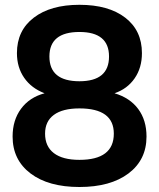

<svg xmlns="http://www.w3.org/2000/svg" viewBox="-20 -749 646 780"><path d="M31.2 -194.3Q31.2 -260.7 65.4 -307.1Q99.6 -353.5 161.1 -370.1Q107.4 -390.6 78.1 -433.1Q48.8 -475.6 48.8 -533.2Q48.8 -625 117.2 -677.2Q185.5 -729.5 302.7 -729.5Q420.9 -729.5 488.8 -677.2Q556.6 -625 556.6 -533.2Q556.6 -473.6 526.9 -430.7Q497.1 -387.7 445.3 -370.1Q507.8 -351.6 541.5 -306.2Q575.2 -260.7 575.2 -194.3Q575.2 -99.6 502 -44.4Q428.7 10.7 302.7 10.7Q176.8 10.7 104 -44.4Q31.2 -99.6 31.2 -194.3ZM163.1 -206.1Q163.1 -154.3 198.7 -127Q234.4 -99.6 302.7 -99.6Q442.4 -99.6 442.4 -206.1Q442.4 -308.6 302.7 -308.6Q234.4 -308.6 198.7 -282.2Q163.1 -255.9 163.1 -206.1ZM180.7 -519.5Q180.7 -418.9 302.7 -418.9Q422.9 -418.9 422.9 -519.5Q422.9 -619.1 302.7 -619.1Q180.7 -619.1 180.7 -519.5Z"/></svg>

Font: Min Sans Bold
Style: Regular
Weight: 700
Designer: Jinseong-Kim, NotoSansCJK, Nunito
Foundry: Jinseong-Kim
Version: Version 1.400;Glyphs 3.1.2 (3151)